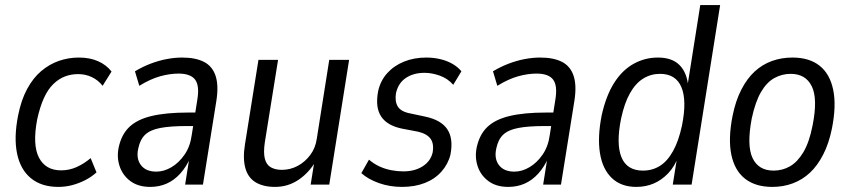

<svg xmlns="http://www.w3.org/2000/svg" viewBox="-20 -725 3337 754"><path d="M209 9Q143 9 101.5 -25Q60 -59 47 -122Q34 -185 51 -271Q63 -332 86.5 -375.5Q110 -419 142 -446Q174 -473 211.5 -486Q249 -499 290 -499Q333 -499 365.5 -484.5Q398 -470 418 -444L383 -388Q366 -410 341 -422Q316 -434 287 -434Q259 -434 234.5 -424.5Q210 -415 189 -394.5Q168 -374 152.5 -340Q137 -306 126 -256Q107 -156 133 -106Q159 -56 220 -56Q252 -56 281 -69Q310 -82 336 -104L359 -48Q339 -30 314.5 -17.5Q290 -5 263.5 2Q237 9 209 9Z M570 9Q523 9 492.5 -13.5Q462 -36 450 -71.5Q438 -107 446 -146Q457 -197 488 -226.5Q519 -256 575.5 -269.5Q632 -283 718 -283H759L751 -230H713Q649 -230 609.5 -222.5Q570 -215 550 -196Q530 -177 523 -142Q514 -102 533.5 -76.5Q553 -51 594 -51Q624 -51 653.5 -68.5Q683 -86 705 -118Q727 -150 733 -195L755 -334Q764 -389 746 -412.5Q728 -436 681 -436Q647 -436 609 -425.5Q571 -415 527 -388L510 -445Q540 -463 571.5 -475Q603 -487 634.5 -493Q666 -499 695 -499Q748 -499 781 -482Q814 -465 826.5 -427.5Q839 -390 830 -331L777 0H707L724 -107H728Q712 -70 688 -43.5Q664 -17 634.5 -4Q605 9 570 9Z M1060 9Q1014 9 984 -9Q954 -27 943.5 -65Q933 -103 942 -158L995 -490H1072L1020 -166Q1014 -126 1020 -102Q1026 -78 1043.5 -68Q1061 -58 1087 -58Q1120 -58 1149 -73.5Q1178 -89 1198.5 -116.5Q1219 -144 1224 -180L1273 -490H1351L1273 0H1200L1215 -94H1221Q1194 -47 1152.5 -19Q1111 9 1060 9Z M1559 9Q1510 9 1468 -6Q1426 -21 1399 -45L1429 -98Q1449 -81 1471 -71Q1493 -61 1517 -56.5Q1541 -52 1564 -52Q1609 -52 1640 -72Q1671 -92 1679 -126Q1685 -161 1670.5 -180.5Q1656 -200 1621 -208L1558 -220Q1500 -232 1476.5 -268Q1453 -304 1465 -367Q1474 -408 1500.5 -437.5Q1527 -467 1566.5 -483Q1606 -499 1654 -499Q1682 -499 1708 -493Q1734 -487 1755.5 -475Q1777 -463 1792 -445L1760 -392Q1738 -417 1707 -428Q1676 -439 1647 -439Q1604 -439 1574 -419Q1544 -399 1535 -359Q1530 -327 1542 -307Q1554 -287 1589 -280L1650 -267Q1712 -254 1736.5 -217.5Q1761 -181 1749 -118Q1740 -81 1714 -51.5Q1688 -22 1648.5 -6.5Q1609 9 1559 9Z M1976 9Q1929 9 1898.5 -13.5Q1868 -36 1856 -71.5Q1844 -107 1852 -146Q1863 -197 1894 -226.5Q1925 -256 1981.5 -269.5Q2038 -283 2124 -283H2165L2157 -230H2119Q2055 -230 2015.5 -222.5Q1976 -215 1956 -196Q1936 -177 1929 -142Q1920 -102 1939.5 -76.5Q1959 -51 2000 -51Q2030 -51 2059.5 -68.5Q2089 -86 2111 -118Q2133 -150 2139 -195L2161 -334Q2170 -389 2152 -412.5Q2134 -436 2087 -436Q2053 -436 2015 -425.5Q1977 -415 1933 -388L1916 -445Q1946 -463 1977.5 -475Q2009 -487 2040.5 -493Q2072 -499 2101 -499Q2154 -499 2187 -482Q2220 -465 2232.5 -427.5Q2245 -390 2236 -331L2183 0H2113L2130 -107H2134Q2118 -70 2094 -43.5Q2070 -17 2040.5 -4Q2011 9 1976 9Z M2479 9Q2419 9 2382.5 -26Q2346 -61 2336 -124Q2326 -187 2343 -273Q2360 -349 2391.5 -399Q2423 -449 2467.5 -474Q2512 -499 2564 -499Q2620 -499 2649.5 -468.5Q2679 -438 2683 -382L2679 -383L2730 -705H2808L2696 0H2622L2640 -113H2645Q2630 -72 2604.5 -45Q2579 -18 2547.5 -4.5Q2516 9 2479 9ZM2505 -55Q2542 -55 2571.5 -73.5Q2601 -92 2623 -131.5Q2645 -171 2658 -231Q2678 -330 2656 -382.5Q2634 -435 2572 -435Q2536 -435 2506 -416.5Q2476 -398 2454 -359Q2432 -320 2419 -259Q2399 -160 2420.5 -107.5Q2442 -55 2505 -55Z M3013 9Q2947 9 2906 -23Q2865 -55 2852 -117.5Q2839 -180 2857 -271Q2869 -330 2891.5 -373.5Q2914 -417 2944 -444.5Q2974 -472 3011.5 -485.5Q3049 -499 3092 -499Q3158 -499 3198.5 -467Q3239 -435 3252 -372.5Q3265 -310 3247 -220Q3235 -161 3212.5 -117.5Q3190 -74 3160.5 -46.5Q3131 -19 3093.5 -5Q3056 9 3013 9ZM3018 -55Q3053 -55 3082.5 -72Q3112 -89 3135 -127.5Q3158 -166 3171 -232Q3192 -337 3168 -386Q3144 -435 3085 -435Q3051 -435 3021 -418.5Q2991 -402 2968.5 -363.5Q2946 -325 2932 -259Q2912 -153 2935.5 -104Q2959 -55 3018 -55Z"/></svg>

Font: Nunito Sans 10pt Condensed
Style: Italic
Weight: 400
Width: 3
Italic angle: -9°
Designer: Vernon Adams
Foundry: Vernon Adams
Version: Version 3.101;gftools[0.9.27]